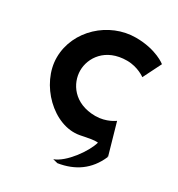

<svg xmlns="http://www.w3.org/2000/svg" viewBox="-218 -870 1151 1240"><g transform="rotate(30 357.0 -250.0)"><path d="M456.5 -158.4C295.8 -158.4 225.3 -270.6 225.3 -364.9C225.3 -458.4 295.8 -570.6 456.5 -570.6C538.1 -570.6 594.2 -527.3 594.2 -527.3L662.2 -663.3C662.2 -663.3 584 -727.9 431.8 -727.9C232.9 -727.9 53 -564.7 51.9 -363.2C50.7 -164.6 250 33 431.8 -1.1C484.8 -11.1 524.6 -21.5 557.6 -17.9C536.2 59.1 441.4 190.5 361 219L397 228C518.7 208.7 608.3 147.2 658 33C656.8 30.1 655.7 27.4 654.6 24.7C658.3 28.5 660.3 31.4 660.9 32.5L594.2 -201.7C594.2 -201.7 538.1 -158.4 456.5 -158.4ZM660.9 32.5C661 32.8 661 32.9 661 33Z"/></g></svg>

Font: Sztylet
Style: Bd
Weight: 700
Foundry: Cannot Into Space Fonts, PlusOne Fonts
Version: Version 0.12